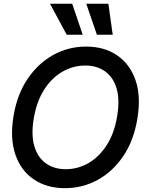

<svg xmlns="http://www.w3.org/2000/svg" viewBox="-20 -983 766 1013"><path d="M322.8 9.8Q227.1 9.8 158.9 -36.1Q90.8 -82 61.3 -167.2Q31.7 -252.4 51.3 -370.1Q70.3 -485.4 126 -567.4Q181.6 -649.4 261.5 -693.4Q341.3 -737.3 434.1 -737.3Q529.8 -737.3 597.7 -691.2Q665.5 -645 695.1 -559.8Q724.6 -474.6 704.6 -356.4Q686 -241.7 630.6 -159.7Q575.2 -77.6 495.4 -33.9Q415.5 9.8 322.8 9.8ZM327.1 -90.3Q391.1 -90.3 447.3 -122.8Q503.4 -155.3 543.5 -217.8Q583.5 -280.3 598.1 -370.1Q612.8 -457.5 595 -516.8Q577.1 -576.2 534.2 -606.7Q491.2 -637.2 429.7 -637.2Q365.7 -637.2 309.3 -604.7Q252.9 -572.3 212.9 -509.8Q172.9 -447.3 157.7 -356.4Q143.6 -270 161.6 -210.4Q179.7 -150.9 222.9 -120.6Q266.1 -90.3 327.1 -90.3ZM332 -799.8 243.7 -963.4H360.8L416.5 -799.8ZM491.2 -799.8 435.1 -963.4H551.8L574.7 -799.8Z"/></svg>

Font: Inter Tight Medium
Style: Italic
Weight: 500
Italic angle: -9.39999°
Designer: Rasmus Andersson
Foundry: rsms
Version: Version 3.004